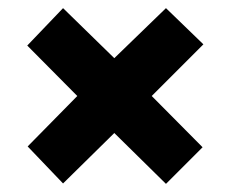

<svg xmlns="http://www.w3.org/2000/svg" viewBox="-20 -589 566 472"><path d="M388 -569 480 -480 353 -353 478 -227 388 -137 261 -262 135 -138 48 -229 170 -353 47 -477 135 -569 261 -446Z"/></svg>

Font: Noto Sans Ethiopic Condensed Black
Style: Regular
Weight: 900
Width: 3
Designer: Monotype Design Team
Foundry: Monotype Imaging Inc.
Version: Version 2.102; ttfautohint (v1.8.4.7-5d5b)